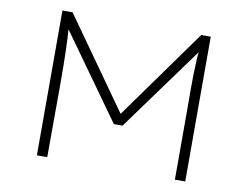

<svg xmlns="http://www.w3.org/2000/svg" viewBox="-76 -807 1179 914"><g transform="rotate(10 513.5 -350.0)"><path d="M155 0V-700H204L525 -247L502 -248L826 -700H872V0H822V-353Q821 -442 822.5 -513.5Q824 -585 831 -658L844 -639L532 -210H490L184 -638L196 -657Q202 -589 204 -518Q206 -447 206 -353L205 0Z"/></g></svg>

Font: Lexend Giga ExtraLight
Style: Regular
Weight: 250
Version: Version 1.007